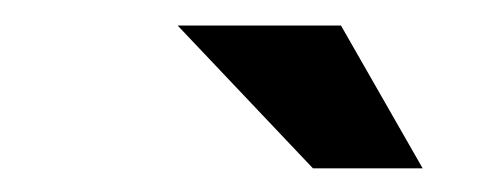

<svg xmlns="http://www.w3.org/2000/svg" viewBox="-20 -738 391 154"><path d="M231 -603H319L253.5 -717.5H122.5Z"/></svg>

Font: Anybody UltraCondensed Thin ExtraBold
Style: Italic
Weight: 800
Italic angle: -10°
Version: Version 1.111